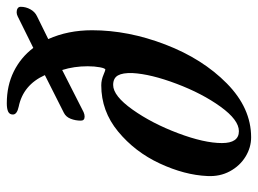

<svg xmlns="http://www.w3.org/2000/svg" viewBox="-117 -628 759 565"><g transform="rotate(-90 262.5 -345.5)"><path d="M27 -115Q30 -182 64 -255Q98 -328 158 -377.5Q218 -427 294 -427Q310 -427 326 -420Q338 -415 340 -415Q344 -415 347 -431Q350 -447 350 -467Q350 -507 339 -542L215 -479Q208 -476 202 -476Q190 -476 190 -487Q190 -503 195.5 -517Q201 -531 213 -537L324 -593Q295 -657 231 -670Q208 -675 208 -687Q208 -697 216.5 -701Q225 -705 241 -705Q293 -705 334.5 -684.5Q376 -664 404 -627L497 -673Q503 -676 509 -676Q516 -676 520.5 -673Q525 -670 525 -664Q525 -649 517.5 -635.5Q510 -622 497 -616L430 -583Q456 -525 456 -454Q456 -348 414 -238.5Q372 -129 299.5 -57.5Q227 14 141 14Q111 14 84 -2.5Q57 -19 41 -48.5Q25 -78 27 -115ZM330 -335Q331 -364 323 -378Q315 -392 295 -392Q263 -392 222.5 -335Q182 -278 153 -201Q124 -124 124 -72Q124 -22 159 -22Q192 -22 231 -76Q270 -130 298.5 -205.5Q327 -281 330 -335Z"/></g></svg>

Font: EB Garamond SemiBold
Style: Italic
Weight: 600
Italic angle: -17.2°
Designer: Georg Duffner and Octavio Pardo
Foundry: Georg Duffner
Version: Version 1.000